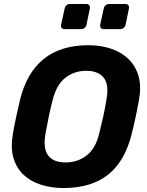

<svg xmlns="http://www.w3.org/2000/svg" viewBox="-20 -938 743 968"><path d="M300 10Q238 10 185.5 -7Q133 -24 97.5 -58Q62 -92 47.5 -143Q33 -194 45 -263Q52 -306 61.5 -348.5Q71 -391 81 -435Q114 -570 199.5 -640Q285 -710 426 -710Q488 -710 540 -692.5Q592 -675 628 -640Q664 -605 678.5 -554Q693 -503 681 -435Q673 -391 664 -348.5Q655 -306 644 -263Q610 -125 525 -57.5Q440 10 300 10ZM311 -119Q371 -119 417 -154.5Q463 -190 481 -268Q492 -312 500.5 -350.5Q509 -389 516 -432Q531 -510 503.5 -545.5Q476 -581 415 -581Q354 -581 309 -545.5Q264 -510 245 -432Q234 -389 226 -350.5Q218 -312 210 -268Q196 -190 222.5 -154.5Q249 -119 311 -119ZM503 -791Q493 -791 488.5 -797Q484 -803 485 -813L503 -895Q505 -905 512.5 -911.5Q520 -918 530 -918H612Q622 -918 627 -911.5Q632 -905 630 -895L613 -813Q611 -803 603 -797Q595 -791 585 -791ZM306 -791Q296 -791 291 -797Q286 -803 288 -813L306 -895Q308 -905 315.5 -911.5Q323 -918 333 -918H415Q425 -918 430 -911.5Q435 -905 433 -895L416 -813Q414 -803 406 -797Q398 -791 388 -791Z"/></svg>

Font: Rubik Light SemiBold
Style: Italic
Weight: 600
Italic angle: -12°
Version: Version 2.104